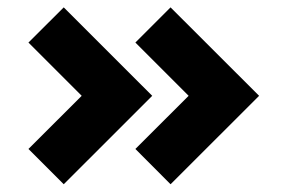

<svg xmlns="http://www.w3.org/2000/svg" viewBox="-20 -554 776 513"><path d="M150.3 -534.3 386.7 -298 150.3 -61.7 56 -156 198.3 -298 56 -440.3ZM435.7 -534.3 672.3 -298 435.7 -61.7 341.7 -156 484 -298 341.7 -440.3Z"/></svg>

Font: Unageo Variable
Style: Regular
Weight: 300
Designer: Richard Sepsi
Foundry: Richard Sepsi
Version: Version 2.200